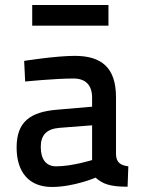

<svg xmlns="http://www.w3.org/2000/svg" viewBox="-20 -732 564 763"><path d="M441 -345C441 -463 384 -510 277 -510C201 -510 76 -490 76 -490L80 -408C80 -408 198 -420 272 -420C319 -420 346 -395 346 -344V-308L206 -296C100 -287 46 -248 46 -146C46 -47 96 11 186 11C273 11 360 -26 360 -26C388 -1 417 10 487 10L490 -71C460 -75 442 -85 441 -119ZM346 -234V-96C346 -96 267 -71 203 -71C164 -71 142 -98 142 -148C142 -195 165 -220 217 -224ZM108 -630H411V-712H108Z"/></svg>

Font: TitilliumText22L
Style: 600 wt
Weight: 600
Designer: Campivisivi
Foundry: Campivisivi
Version: 1.000